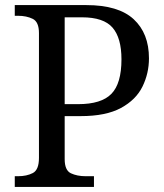

<svg xmlns="http://www.w3.org/2000/svg" viewBox="-20 -734 644 754"><path d="M38 0V-42H51Q85 -42 109 -54.5Q133 -67 133 -114V-604Q133 -648 108.5 -660Q84 -672 51 -672H38V-714H319Q445 -714 505 -658.5Q565 -603 565 -505Q565 -446 539.5 -394Q514 -342 455 -310Q396 -278 297 -278H234V-109Q234 -65 258.5 -53.5Q283 -42 316 -42H349V0ZM287 -325Q378 -325 417.5 -365.5Q457 -406 457 -501Q457 -585 422 -625.5Q387 -666 302 -666H234V-325Z"/></svg>

Font: Noto Serif NP Hmong
Style: Regular
Weight: 400
Designer: Dalton Maag Ltd
Foundry: Dalton Maag Ltd
Version: Version 1.001